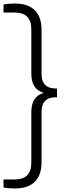

<svg xmlns="http://www.w3.org/2000/svg" viewBox="-39 -838 362 1088"><path d="M284 -336.5V-287H278Q196.5 -287 196.5 -204.5V79.5Q196.5 154 158.2 192Q120 230 45.5 230Q7 230 -19 224.5V179H42Q91 179 114.8 155.5Q138.5 132 138.5 83.5V-202.5Q138.5 -246.5 155.5 -273.8Q172.5 -301 208.5 -312Q172.5 -322.5 155.5 -349.8Q138.5 -377 138.5 -421V-671.5Q138.5 -720 114.8 -743.5Q91 -767 42 -767H-19V-812.5Q7 -818 45.5 -818Q120 -818 158.2 -780Q196.5 -742 196.5 -667.5V-419Q196.5 -336.5 278 -336.5Z"/></svg>

Font: Encode Sans Condensed Light
Style: Regular
Weight: 300
Width: 3
Designer: Multiple Designers
Foundry: Impallari Type
Version: Version 2.000